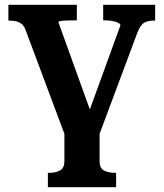

<svg xmlns="http://www.w3.org/2000/svg" viewBox="-20 -559 683 802"><path d="M396 0H249L89 -428Q83 -447 73.5 -456Q64 -465 51 -469Q38 -473 19 -473H15V-539H301V-474H296Q278 -474 261.5 -473.5Q245 -473 234.5 -471.5Q224 -470 224 -466L370 -61L347 -79L483 -453Q483 -459 473 -464Q463 -469 448 -471.5Q433 -474 415 -474H411V-539H628V-473H623Q606 -473 593 -469Q580 -465 571 -454Q562 -443 554 -423ZM249 0H396V114Q396 143 414 153Q432 163 462 163H465V223H180V163H183Q213 163 231 153Q249 143 249 114Z"/></svg>

Font: Roboto Serif SemiBold
Style: Regular
Weight: 600
Designer: Greg Gazdowicz
Foundry: Commercial Type
Version: Version 1.008